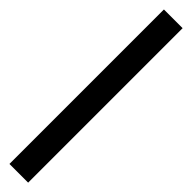

<svg xmlns="http://www.w3.org/2000/svg" viewBox="35 -163 578 578"><g transform="rotate(-45 324.0 126.0)"><path d="M-4.9 86.4V166H652.8V86.4Z"/></g></svg>

Font: Donegal One
Style: Regular
Weight: 400
Designer: Gary Lonergan
Foundry: Sorkin Type Co.
Version: Version 1.004